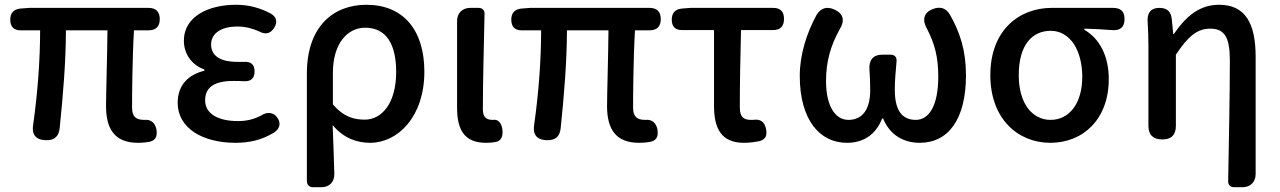

<svg xmlns="http://www.w3.org/2000/svg" viewBox="-20 -584 5358 804"><path d="M239 -551H103L64 -548C37 -545 23 -529 23 -502C23 -473 37 -457 66 -457H148C148 -336 138 -197 119 -63C112 -22 128 1 170 3C207 5 227 -12 230 -49C244 -184 256 -328 256 -457H430C429 -345 424 -190 424 -140C424 -44 460 14 558 14C577 14 595 12 609 9C634 2 639 -16 635 -42C630 -69 612 -85 585 -82C585 -82 584 -82 584 -82C550 -82 533 -95 533 -134C533 -178 534 -341 541 -457H602C633 -457 649 -473 649 -504C649 -535 633 -551 602 -551H376Z M816 -527C776 -502 750 -465 750 -413C750 -363 779 -313 836 -293V-288C772 -272 724 -231 724 -153C724 -101 750 -59 793 -30C836 -2 896 14 965 14C1024 14 1074 3 1126 -28C1150 -43 1158 -65 1143 -89C1126 -115 1099 -117 1073 -100C1041 -83 1009 -77 977 -77C889 -77 839 -110 839 -164C839 -218 877 -245 957 -245C971 -245 985 -245 1000 -244C1030 -242 1046 -255 1046 -285C1046 -315 1030 -327 1000 -325C991 -325 982 -325 974 -325C898 -325 864 -353 864 -398C864 -447 911 -473 973 -473C1005 -473 1035 -466 1064 -453C1091 -438 1113 -442 1129 -469C1143 -493 1138 -513 1114 -527C1070 -551 1021 -564 969 -564C911 -564 856 -552 816 -527Z M1265 -38V174C1265 190 1275 200 1291 200H1323H1326C1359 200 1381 178 1380 144C1378 76 1376 15 1373 -60C1419 -5 1475 14 1530 14C1646 14 1757 -95 1757 -284C1757 -458 1669 -564 1514 -564C1375 -564 1265 -472 1265 -276ZM1601 -135C1577 -101 1544 -83 1508 -83C1464 -83 1420 -93 1374 -147V-213V-279C1374 -403 1436 -468 1509 -468C1599 -468 1639 -397 1639 -282C1639 -218 1624 -168 1601 -135Z M1894 -342V-133C1894 -41 1924 14 2015 14C2034 14 2050 12 2062 9C2084 1 2087 -23 2083 -47C2079 -68 2066 -86 2045 -82C2044 -82 2044 -82 2043 -82C2017 -82 2002 -93 2002 -126C2002 -239 2006 -388 2009 -525C2010 -541 2000 -551 1984 -551H1952H1949C1916 -551 1894 -529 1894 -496Z M2337 -551H2201L2162 -548C2135 -545 2121 -529 2121 -502C2121 -473 2135 -457 2164 -457H2246C2246 -336 2236 -197 2217 -63C2210 -22 2226 1 2268 3C2305 5 2325 -12 2328 -49C2342 -184 2354 -328 2354 -457H2528C2527 -345 2522 -190 2522 -140C2522 -44 2558 14 2656 14C2675 14 2693 12 2707 9C2732 2 2737 -16 2733 -42C2728 -69 2710 -85 2683 -82C2683 -82 2682 -82 2682 -82C2648 -82 2631 -95 2631 -134C2631 -178 2632 -341 2639 -457H2700C2731 -457 2747 -473 2747 -504C2747 -535 2731 -551 2700 -551H2474Z M2970 -299V-140C2970 -44 3002 14 3095 14C3118 14 3140 11 3160 7C3186 0 3193 -16 3188 -43C3182 -74 3164 -87 3133 -82C3130 -82 3126 -82 3123 -82C3094 -82 3078 -95 3078 -134C3078 -230 3080 -343 3083 -458H3217C3248 -458 3263 -474 3263 -505C3263 -536 3248 -551 3217 -551H3067H2872L2834 -548C2807 -545 2793 -529 2793 -502C2793 -473 2807 -458 2836 -458H2970Z M3385 -57C3420 -10 3469 14 3527 14C3591 14 3646 -16 3674 -88H3678C3707 -16 3767 14 3831 14C3951 14 4025 -84 4025 -269C4025 -374 3999 -451 3957 -524C3940 -551 3916 -558 3886 -546C3847 -531 3841 -499 3862 -463C3895 -399 3909 -343 3909 -263C3909 -141 3870 -82 3815 -82C3765 -82 3727 -112 3727 -207C3727 -246 3730 -279 3734 -323C3737 -344 3727 -355 3710 -355H3676H3673C3637 -355 3617 -332 3621 -291C3623 -261 3624 -236 3624 -207C3624 -116 3584 -82 3533 -82C3476 -82 3439 -142 3439 -245C3439 -328 3459 -394 3496 -461C3519 -498 3512 -528 3472 -545C3441 -558 3417 -550 3399 -521C3358 -445 3329 -356 3329 -266C3329 -174 3350 -104 3385 -57Z M4612 -551H4536H4384C4251 -551 4127 -461 4127 -269C4127 -87 4242 14 4378 14C4517 14 4623 -86 4623 -253C4623 -350 4584 -423 4521 -459V-464C4562 -463 4597 -461 4635 -458C4670 -455 4689 -469 4689 -504C4689 -537 4673 -551 4640 -551ZM4283 -132C4260 -164 4246 -211 4246 -269C4246 -397 4303 -455 4380 -455C4422 -455 4455 -433 4478 -398C4500 -363 4512 -315 4512 -263C4512 -151 4458 -82 4379 -82C4340 -82 4307 -100 4283 -132Z M5238 -73V-346C5238 -486 5195 -564 5085 -564C5006 -564 4949 -520 4895 -441H4893L4887 -502C4884 -535 4868 -551 4835 -551C4797 -551 4782 -527 4786 -489C4788 -454 4789 -421 4789 -394V-57C4789 -19 4809 0 4847 0C4885 0 4904 -19 4904 -57V-355C4957 -435 4995 -464 5048 -464C5108 -464 5130 -427 5130 -332C5130 -190 5126 3 5123 174C5122 190 5132 200 5148 200H5180H5183C5216 200 5238 178 5238 145Z"/></svg>

Font: GenSenRounded2 TW M
Style: Regular
Weight: 500
Version: Version 2.100;PS 2.1;hotconv 16.6.51;makeotf.lib2.5.65220 DE